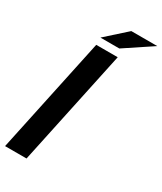

<svg xmlns="http://www.w3.org/2000/svg" viewBox="-232 -952 871 1030"><g transform="rotate(30 203.5 -436.5)"><path d="M-16 0 136 -715H269L117 0ZM136 -760 262 -873H423L253 -760Z"/></g></svg>

Font: Radio Canada Big SemiBold
Style: Italic
Weight: 600
Italic angle: -12°
Designer: Étienne Aubert Bonn
Foundry: Coppers and Brasses
Version: Version 1.001